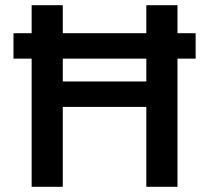

<svg xmlns="http://www.w3.org/2000/svg" viewBox="-20 -720 806 740"><path d="M32 -494V-592H734V-494ZM544 0V-700H664V0ZM102 0V-700H222V0ZM204 -308V-406H567V-308Z"/></svg>

Font: DM Sans 17pt SemiBold
Style: Regular
Weight: 600
Version: Version 4.004;gftools[0.9.30]